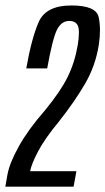

<svg xmlns="http://www.w3.org/2000/svg" viewBox="-52 -700 395 720"><path d="M-32 0 -24 -45.5Q-16 -89 18.8 -151.5Q53.5 -214 116 -285.5Q174.5 -356.5 201.5 -411Q228.5 -465.5 240 -533.5Q248 -586.5 239.8 -604Q231.5 -621.5 207.5 -621.5Q179 -621.5 162.2 -589.5Q145.5 -557.5 125 -443.5H46.5Q66 -555 93 -617.2Q120 -679.5 216 -679.5Q309 -679.5 318.2 -635Q327.5 -590.5 318.5 -531.5Q306 -453 267 -386Q228 -319 170 -245.5Q115 -179 90.2 -131.2Q65.5 -83.5 61 -58H234.5L224 0Z"/></svg>

Font: Anybody Condensed Regular
Style: Italic
Weight: 400
Width: 3
Italic angle: -10°
Designer: Tyler Finck
Foundry: Etcetera Type Company
Version: Version 1.010; ttfautohint (v1.8.3) -l 8 -r 50 -G 200 -x 14 